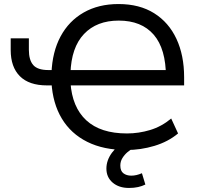

<svg xmlns="http://www.w3.org/2000/svg" viewBox="-20 -734 1011 951"><path d="M606 9Q493 9 412 -31.5Q331 -72 286 -147Q241 -222 235 -326L253 -311H213Q124 -311 78.5 -356.5Q33 -402 33 -486V-544H123V-487Q123 -437 144.5 -412Q166 -387 220 -387H250L235 -372Q239 -477 280 -553.5Q321 -630 394.5 -672Q468 -714 567 -714Q671 -714 743.5 -668.5Q816 -623 854 -541.5Q892 -460 892 -351V-311H314L329 -326Q337 -203 407.5 -138Q478 -73 609 -73Q667 -73 723.5 -90Q780 -107 828 -147L862 -73Q813 -32 745 -11.5Q677 9 606 9ZM568 -632Q459 -632 396 -565.5Q333 -499 329 -371L313 -387H822L802 -352Q802 -492 741.5 -562Q681 -632 568 -632ZM619 197Q569 197 538 170.5Q507 144 507 101Q507 60 534.5 22.5Q562 -15 607 -37L641 0Q626 7 611 20Q596 33 586 49.5Q576 66 576 86Q576 113 591.5 124.5Q607 136 630 136Q643 136 656 133Q669 130 683 124L700 180Q684 188 664 192.5Q644 197 619 197Z"/></svg>

Font: Nunito Sans 7pt
Style: Regular
Weight: 400
Designer: Vernon Adams
Foundry: Vernon Adams
Version: Version 3.101;gftools[0.9.27]